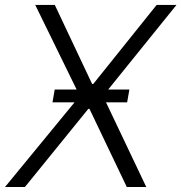

<svg xmlns="http://www.w3.org/2000/svg" viewBox="-36 -747 725 767"><path d="M182.9 -727.3 332 -411.6H336.6L589.8 -727.3H669L375.4 -363.6L548.3 0H470.5L321.4 -312.1H316.8L63.6 0H-16L282.7 -363.6L104.8 -727.3ZM173.7 -338.1 182.5 -389.2H480.8L471.9 -338.1Z"/></svg>

Font: Inter Light  BETA
Style: Italic
Weight: 300
Italic angle: 9.39999°
Designer: Rasmus Andersson
Foundry: rsms
Version: Version 3.011;git-f93a4a705